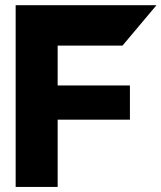

<svg xmlns="http://www.w3.org/2000/svg" viewBox="-20 -739 638 759"><path d="M207.9 -558.7V-718.5H597.8V-717.5L464.3 -558.7ZM41.9 0V-400.1L207.9 -266V0ZM207.9 -266 41.9 -400.1V-401.1H493.6V-266ZM41.9 -401.1V-718.5H207.9V-401.1Z"/></svg>

Font: Foldit Thin
Style: Regular
Weight: 100
Designer: Sophia Tai
Foundry: Sophia Tai
Version: Version 1.003